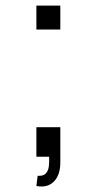

<svg xmlns="http://www.w3.org/2000/svg" viewBox="-20 -560 346 686"><path d="M110 104.5 114.5 68Q134.5 69.5 143.5 60Q152.5 50.5 154.5 34.5Q156.5 18.5 155.5 0H110V-105.5H195.5V20Q195.5 66 172.2 89Q149 112 110 104.5ZM110 -454.5V-540H195.5V-454.5Z"/></svg>

Font: Manrope ExtraLight
Style: Regular
Weight: 400
Version: Version 4.504